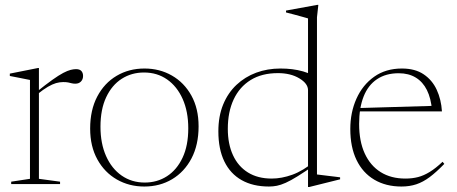

<svg xmlns="http://www.w3.org/2000/svg" viewBox="-20 -740 1837 772"><path d="M285.5 -462Q300.5 -462 307.2 -454.5Q314 -447 314 -434.5Q314 -421 305.5 -412.2Q297 -403.5 283 -403.5Q274.5 -403.5 268 -405.2Q261.5 -407 254 -408.5Q246.5 -410 234 -410Q220 -410 205.2 -405.8Q190.5 -401.5 172.5 -391Q154.5 -380.5 131.5 -362L126.5 -370Q164.5 -400.5 190.5 -419Q216.5 -437.5 234.2 -446.8Q252 -456 264 -459Q276 -462 285.5 -462ZM136.5 -373V-21L221.5 -9.5V0H25V-9.5L100.5 -21V-418.5Q94 -420 82 -422.2Q70 -424.5 54 -427.8Q38 -431 19.5 -434.5V-444L132.5 -466.5H136.5Z M562 -6Q612 -6 651.5 -31.5Q691 -57 714 -105.8Q737 -154.5 737 -224Q737 -291.5 714.5 -342Q692 -392.5 652 -420.5Q612 -448.5 559 -448.5Q509 -448.5 469.5 -423.2Q430 -398 407 -349.2Q384 -300.5 384 -230.5Q384 -163 406.5 -112.5Q429 -62 469.2 -34Q509.5 -6 562 -6ZM560 10Q499.5 10 450 -18.2Q400.5 -46.5 371.5 -99Q342.5 -151.5 342.5 -223Q342.5 -297.5 371 -351.8Q399.5 -406 449 -435.2Q498.5 -464.5 561 -464.5Q622 -464.5 671.2 -436.2Q720.5 -408 749.5 -355.8Q778.5 -303.5 778.5 -232Q778.5 -157.5 750 -103.2Q721.5 -49 672.2 -19.5Q623 10 560 10Z M1218.5 -377.5Q1218.5 -404 1183.5 -425Q1148.5 -446 1097.5 -446Q1032.5 -446 987.8 -418.2Q943 -390.5 919.5 -340.2Q896 -290 896 -222Q896 -161 916.8 -116Q937.5 -71 977 -46.5Q1016.5 -22 1072.5 -22Q1112.5 -22 1155.5 -37.5Q1198.5 -53 1246 -92L1248 -78.5Q1206 -49.5 1177.5 -31.8Q1149 -14 1128.8 -5Q1108.5 4 1093 7Q1077.5 10 1061.5 10Q997 10 951.5 -15.8Q906 -41.5 882 -91Q858 -140.5 858 -212Q858 -272.5 877.2 -319.5Q896.5 -366.5 930.8 -398.8Q965 -431 1010.2 -447.8Q1055.5 -464.5 1107.5 -464.5Q1132 -464.5 1154.5 -461.8Q1177 -459 1199 -452.8Q1221 -446.5 1244.5 -435L1218.5 -411V-666Q1212.5 -668 1196.8 -672.2Q1181 -676.5 1162.8 -681.5Q1144.5 -686.5 1130 -690V-697.5L1256 -720.5H1260L1254.5 -670.5V-38.5Q1259 -38 1270.8 -36.5Q1282.5 -35 1297.5 -33.2Q1312.5 -31.5 1326 -29.8Q1339.5 -28 1347.5 -27V-19L1223 12H1218.5V-64.5Z M1596 -464.5Q1649 -464.5 1683.5 -441.2Q1718 -418 1736 -379Q1754 -340 1757 -292H1420V-305.5L1727.5 -314.5L1717 -297Q1713 -345 1696.5 -378Q1680 -411 1651.5 -428.2Q1623 -445.5 1583 -445.5Q1531.5 -445.5 1495.8 -421.5Q1460 -397.5 1442 -351.8Q1424 -306 1424 -241.5Q1424 -172 1446.5 -123Q1469 -74 1510.5 -48Q1552 -22 1610 -22Q1637.5 -22 1660.8 -28Q1684 -34 1708 -48.8Q1732 -63.5 1759.5 -89.5L1766.5 -81Q1734.5 -48 1707.8 -28Q1681 -8 1654 1Q1627 10 1594 10Q1531.5 10 1485 -17.5Q1438.5 -45 1413.5 -96.8Q1388.5 -148.5 1388.5 -221.5Q1388.5 -288 1413.2 -343.2Q1438 -398.5 1484.5 -431.5Q1531 -464.5 1596 -464.5Z"/></svg>

Font: Newsreader 36pt ExtraLight
Style: Regular
Weight: 250
Designer: Hugues Gentile
Foundry: Production Type
Version: Version 1.003